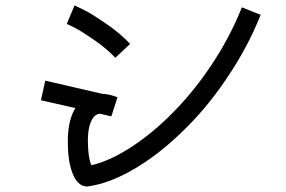

<svg xmlns="http://www.w3.org/2000/svg" viewBox="-20 -675 1040 698"><path d="M222.7 -587.9 251 -655.3Q265.6 -648.4 288.6 -637.2Q311.5 -626 363.8 -590.3Q416 -554.7 453.1 -515.6L399.4 -464.8Q367.2 -499 320.8 -530.8Q274.4 -562.5 254.4 -572.8Q234.4 -583 222.7 -587.9ZM226.6 -157.2Q225.6 -235.4 253.9 -282.2L128.9 -310.5L144.5 -381.8L351.6 -334Q377.9 -333 407.2 -321.3L384.8 -252L342.8 -261.7Q329.1 -259.8 320.3 -249Q296.9 -219.7 299.8 -148.4Q300.8 -104.5 311.5 -74.2Q373 -87.9 445.3 -132.8Q517.6 -177.7 588.9 -246.1Q674.8 -329.1 744.6 -432.6Q814.5 -536.1 859.4 -648.4L927.7 -621.1Q877.9 -497.1 799.8 -383.8Q728.5 -278.3 639.6 -193.4Q554.7 -111.3 466.8 -60.1Q378.9 -8.8 303.7 2Q300.8 2.9 296.9 2.9Q268.6 2.9 251 -29.3Q226.6 -75.2 226.6 -157.2Z"/></svg>

Font: irohakakuC Regular
Style: Regular
Weight: 400
Designer: [Source Han Sans]
Ryoko NISHIZUKA Ë•øÂ°öÊ∂ºÂ≠ê (kana & ideographs); Paul D. Hunt (Latin, Greek & Cyrillic); Wenlong ZHAN
Version: Version 1.001.20160904